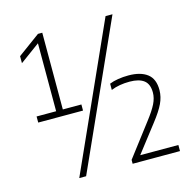

<svg xmlns="http://www.w3.org/2000/svg" viewBox="-123 -933 1122 1124"><g transform="rotate(-15 438.0 -371.0)"><path d="M190.5 -318.5V-776L205 -767.5L70 -668.5V-711L205 -810H231V-318.5ZM72 -308V-345H343.5V-308ZM220 68 614 -808H656L261.5 68ZM543.5 68V44.5L692.5 -151Q731.5 -201.5 748.8 -236.5Q766 -271.5 766 -304.5Q766 -356 736.5 -378.5Q707 -401 650 -401Q618.5 -401 590.8 -396.2Q563 -391.5 537.5 -381V-419Q560.5 -428.5 590.5 -433.2Q620.5 -438 653 -438Q726 -438 766.8 -407Q807.5 -376 807 -307.5Q806.5 -267 788 -227.8Q769.5 -188.5 725 -131.5L590 43L585.5 31H830.5V68Z"/></g></svg>

Font: Encode Sans SC Condensed Thin ExtraLight
Style: Regular
Weight: 250
Version: Version 3.002